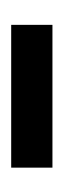

<svg xmlns="http://www.w3.org/2000/svg" viewBox="97 -448 115 350"><g transform="rotate(-90 155.0 -272.5)"><path d="M285.2 -234.9H24.9V-310.1H285.2Z"/></g></svg>

Font: Noto Serif Bengali
Style: Regular
Weight: 400
Designer: Indian Type Foundry
Foundry: Monotype Imaging Inc.
Version: Version 1.01 uh